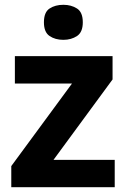

<svg xmlns="http://www.w3.org/2000/svg" viewBox="-20 -780 528 800"><path d="M458 0H27V-88L280 -432H42V-546H449V-449L203 -114H458ZM244 -760Q277 -760 301 -744.5Q325 -729 325 -687Q325 -646 301 -630Q277 -614 244 -614Q210 -614 186.5 -630Q163 -646 163 -687Q163 -729 186.5 -744.5Q210 -760 244 -760Z"/></svg>

Font: Noto Sans Tamil
Style: Regular
Weight: 400
Designer: Jelle Bosma - Monotype Design Team
Foundry: Monotype Imaging Inc.
Version: Version 2.003